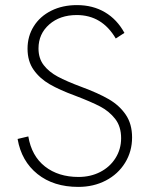

<svg xmlns="http://www.w3.org/2000/svg" viewBox="-20 -725 593 753"><path d="M49 -180 91 -190Q104 -113 156.5 -72Q209 -31 288 -31Q335 -31 373 -50.5Q411 -70 433 -105Q455 -140 455 -183Q455 -229 431.5 -259Q408 -289 372.5 -307.5Q337 -326 274 -350Q214 -372 175 -394.5Q136 -417 112 -451Q88 -485 88 -534Q88 -583 112.5 -622Q137 -661 181 -683Q225 -705 282 -705Q344 -705 391.5 -677Q439 -649 468 -596L434 -574Q380 -666 281 -666Q215 -666 173 -629Q131 -592 131 -535Q131 -496 151.5 -469.5Q172 -443 206.5 -424.5Q241 -406 300 -384Q365 -360 406.5 -336Q448 -312 473 -275.5Q498 -239 498 -186Q498 -131 470.5 -86.5Q443 -42 395 -17Q347 8 287 8Q190 8 127 -42.5Q64 -93 49 -180Z"/></svg>

Font: Hanken Grotesk ExtraLight
Style: Regular
Weight: 200
Designer: Alfredo Marco Pradil
Foundry: Hanken Design Co.
Version: Version 3.014